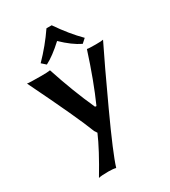

<svg xmlns="http://www.w3.org/2000/svg" viewBox="-213 -752 964 1091"><g transform="rotate(-30 269.5 -206.0)"><path d="M434.1 -493.2 407.2 -469.2Q351.1 -496.1 289.1 -556.2Q223.1 -495.1 171.9 -469.2L145 -493.2Q216.8 -566.4 272.9 -648.9H307.1Q369.1 -558.1 434.1 -493.2ZM20 -432.1Q34.2 -429.2 107.9 -429.2Q157.7 -429.2 170.9 -432.1Q225.1 -266.1 289.1 -125L297.9 -124Q356 -253.9 413.1 -432.1Q422.9 -429.2 470.2 -429.2Q509.3 -429.2 519 -432.1Q459 -311 351.1 -76.9Q243.2 157.2 219.2 236.8Q202.1 231.9 169.9 231.9Q123 231.9 106 236.8Q189 98.6 227.1 9.8L215.3 -8.3Q173.8 -117.7 20 -432.1Z"/></g></svg>

Font: Linux Biolinum
Style: Bold
Weight: 700
Designer: Philipp H. Poll
Foundry: Philipp H. Poll
Version: Version 1.3.2 ; ttfautohint (v0.9)